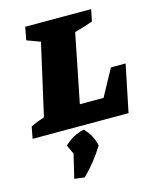

<svg xmlns="http://www.w3.org/2000/svg" viewBox="-181 -753 931 1150"><g transform="rotate(-15 284.5 -178.0)"><path d="M521 -292H612L552 0H-43L-29 -73Q-9 -83 12.5 -91.5Q34 -100 56 -107L156 -549L73 -580L88 -660H497L482 -587Q431 -568 369 -552L284 -127H431ZM136 296 171 149 145 92Q199 40 267 26Q315 73 329 140Q277 227 199 304Z"/></g></svg>

Font: Piazzolla SC Black
Style: Italic
Weight: 900
Italic angle: -11.3°
Designer: Juan Pablo del Peral
Foundry: Huerta Tipografica
Version: Version 1.330